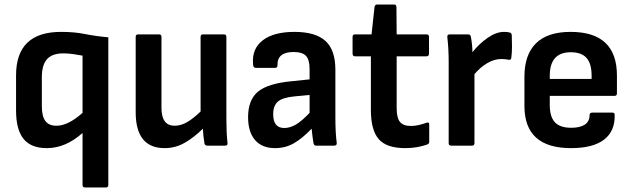

<svg xmlns="http://www.w3.org/2000/svg" viewBox="-20 -644 2796 849"><path d="M356 185Q345 185 345 174V-56Q270 11 187 11Q117 11 84 -30Q51 -71 51 -156V-311Q51 -503 250 -503Q309 -503 356 -493.5Q403 -484 459 -479V174Q459 185 448 185ZM165 -176Q165 -130 180.5 -109Q196 -88 230 -88Q281 -88 345 -145V-398Q324 -402 302 -405Q280 -408 260 -408Q211 -408 188 -382.5Q165 -357 165 -302Z M708 11Q580 11 580 -148V-481Q580 -492 591 -492H683Q694 -492 694 -481V-167Q694 -88 752 -88Q780 -88 807.5 -104Q835 -120 867 -151V-481Q867 -492 878 -492H970Q981 -492 981 -481V-125Q981 -94 982 -66Q983 -38 986 -12Q988 0 975 0H897Q886 0 884 -10Q879 -40 877 -75Q839 -37 797.5 -13Q756 11 708 11Z M1196 11Q1139 11 1108 -24.5Q1077 -60 1077 -126Q1077 -202 1120.5 -238.5Q1164 -275 1271 -285L1349 -293V-338Q1349 -380 1333 -397Q1317 -414 1278 -414Q1205 -414 1207 -355Q1207 -344 1197 -344H1110Q1100 -344 1099 -360Q1093 -428 1141.5 -465.5Q1190 -503 1282 -503Q1375 -503 1419 -463Q1463 -423 1463 -336V-124Q1463 -57 1469 -12Q1470 0 1458 0H1378Q1368 0 1366 -12Q1362 -35 1358 -75Q1317 -32 1279.5 -10.5Q1242 11 1196 11ZM1188 -139Q1188 -78 1237 -78Q1262 -78 1288 -93Q1314 -108 1349 -145V-224L1284 -218Q1230 -213 1209 -195Q1188 -177 1188 -139Z M1772 11Q1689 11 1654.5 -29Q1620 -69 1620 -158V-395H1550Q1539 -395 1539 -407V-481Q1539 -492 1550 -492H1623L1636 -612Q1637 -624 1648 -624H1723Q1733 -624 1733 -612L1734 -492H1866Q1877 -492 1877 -481V-407Q1877 -395 1866 -395H1734V-165Q1734 -123 1748.5 -105Q1763 -87 1797 -87Q1814 -87 1831.5 -91Q1849 -95 1865 -101Q1878 -106 1878 -93V-18Q1878 -8 1869 -5Q1850 2 1825 6.5Q1800 11 1772 11Z M1975 0Q1964 0 1964 -11V-369Q1964 -399 1962.5 -426.5Q1961 -454 1958 -480Q1957 -492 1969 -492H2050Q2060 -492 2062 -482Q2065 -467 2067 -448.5Q2069 -430 2069 -413Q2098 -450 2136 -476.5Q2174 -503 2209 -503Q2225 -503 2235 -500Q2243 -497 2243 -487Q2244 -464 2244 -438Q2244 -412 2241 -389Q2240 -377 2228 -380Q2214 -383 2196 -383Q2166 -383 2135 -365Q2104 -347 2078 -316V-11Q2078 0 2067 0Z M2505 11Q2299 11 2299 -175V-305Q2299 -402 2350 -452.5Q2401 -503 2503 -503Q2708 -503 2708 -310V-231Q2708 -220 2697 -220H2411V-180Q2411 -128 2433.5 -103.5Q2456 -79 2506 -79Q2545 -79 2566 -93Q2587 -107 2587 -135Q2587 -146 2599 -146H2688Q2698 -146 2698 -136Q2700 -64 2651 -26.5Q2602 11 2505 11ZM2411 -295H2596V-309Q2596 -363 2573.5 -388Q2551 -413 2504 -413Q2411 -413 2411 -309Z"/></svg>

Font: Sofia Sans Semi Condensed
Style: Bold
Weight: 700
Designer: Botio Nikoltchev, Ani Petrova
Foundry: lettersoup
Version: Version 4.100; ttfautohint (v1.8.4.7-5d5b)